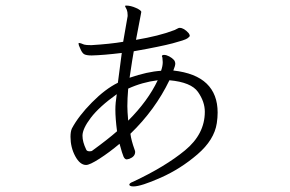

<svg xmlns="http://www.w3.org/2000/svg" viewBox="-20 -587 1040 689"><path d="M309 -388Q290 -388 282 -392.5Q274 -397 267 -415Q262 -424 262 -432Q262 -432 262.5 -432.5Q263 -433 263 -433Q268 -433 282 -427Q288 -425 308 -425Q374 -429 422 -437Q434 -508 438 -529V-533Q438 -544 435 -552Q434 -555 431.5 -559Q429 -563 429 -565Q429 -565 430 -567Q430 -567 433 -567Q449 -567 468 -558.5Q487 -550 487 -544Q487 -542 485 -533Q472 -466 468 -444Q551 -458 603 -478Q607 -479 612 -482Q617 -485 620 -486Q622 -487 625 -487Q640 -487 657 -468Q661 -462 661 -459Q661 -455 652 -449Q643 -443 599.5 -431.5Q556 -420 460 -403Q456 -382 445 -308Q509 -330 558 -333Q564 -350 564 -364L563 -377Q563 -381 562 -382.5Q561 -384 561 -385Q561 -390 569 -390Q577 -390 587.5 -384.5Q598 -379 605 -371Q609 -365 609 -359Q609 -351 602 -334Q682 -325 721.5 -287Q761 -249 761 -183Q761 -165 758 -145Q749 -85 688.5 -33Q628 19 557 50.5Q486 82 459 82Q451 82 447.5 80Q444 78 444 76Q444 70 458 65Q573 11 644 -47.5Q715 -106 715 -186Q715 -222 690.5 -257Q666 -292 588 -299Q537 -193 448 -107Q451 -83 463 -50Q465 -45 465 -42Q465 -25 444 -17Q436 -15 435 -15Q428 -15 423.5 -24.5Q419 -34 409 -71Q372 -40 337 -17.5Q302 5 289 5Q267 5 250 -26.5Q233 -58 233 -96Q233 -115 238 -126Q262 -171 310 -219.5Q358 -268 403 -290L417 -397Q351 -389 309 -388ZM289 -51Q291 -44 302 -44Q309 -44 312 -47Q367 -87 400 -116Q394 -162 394 -194Q394 -217 399 -249Q336 -204 306 -164.5Q276 -125 276 -100Q276 -78 289 -51ZM440 -154Q511 -225 546 -299Q490 -292 440 -269Q437 -232 437 -206Q437 -189 440 -154Z"/></svg>

Font: JyunsaiKaai Light
Style: Regular
Weight: 300
Designer: Fontworks Inc.
Version: Version 0.030;April 7, 2024;FontCreator 14.0.0.2901 64-bit